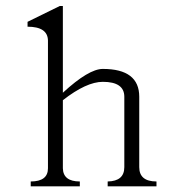

<svg xmlns="http://www.w3.org/2000/svg" viewBox="-20 -708 626 653"><path d="M73.7 -617.2V-633.8L183.1 -687.5H193.8V-392.6Q281.7 -473.6 329.6 -473.6Q453.6 -473.6 453.6 -378.9V-139.6Q453.6 -90.8 512.2 -90.8V-74.2H346.2V-90.8Q402.8 -91.8 402.8 -139.6V-378.9Q402.8 -429.7 329.6 -429.7Q273.9 -429.7 193.8 -367.2V-135.7Q194.8 -90.8 251.5 -90.8V-74.2H84.5V-90.8Q143.1 -90.8 143.1 -135.7V-570.3Q142.1 -617.2 73.7 -617.2Z"/></svg>

Font: BabelStone Tangut Wenhai
Style: Regular
Weight: 400
Designer: Andrew West
Foundry: BabelStone
Version: Version 1.002 May 21, 2016